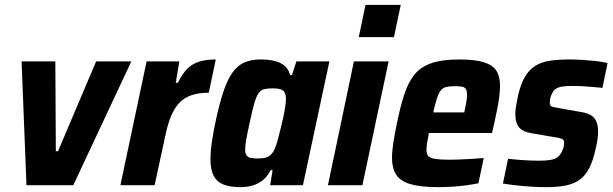

<svg xmlns="http://www.w3.org/2000/svg" viewBox="-20 -763 2525 791"><path d="M89 0 69 -510H208L210 -140H219L376 -510H521L282 0Z M476 0 584 -510H719L704 -422H713Q732 -461 753.5 -481.5Q775 -502 803.5 -510Q832 -518 869 -518L840 -381Q799 -381 769.5 -371Q740 -361 719.5 -340Q699 -319 684.5 -284Q670 -249 660 -199L617 0Z M972 8Q929 8 901.5 -2.5Q874 -13 860.5 -38.5Q847 -64 847 -109Q847 -136 852 -172.5Q857 -209 867 -257Q883 -333 899.5 -383Q916 -433 937 -463Q958 -493 986.5 -505.5Q1015 -518 1054 -518Q1086 -518 1111 -512Q1136 -506 1152.5 -492Q1169 -478 1175 -454H1183L1201 -510H1337L1228 0H1093L1103 -62H1095Q1080 -33 1059.5 -18Q1039 -3 1016.5 2.5Q994 8 972 8ZM1044 -110Q1063 -110 1075.5 -114Q1088 -118 1097.5 -127.5Q1107 -137 1113 -153Q1118 -164 1123.5 -184Q1129 -204 1135 -228.5Q1141 -253 1146.5 -277.5Q1152 -302 1155 -323Q1158 -344 1158 -355Q1158 -381 1146 -390Q1134 -399 1104 -399Q1082 -399 1068 -395.5Q1054 -392 1044.5 -378Q1035 -364 1027 -335Q1019 -306 1008 -255Q999 -214 994.5 -188.5Q990 -163 990 -147Q990 -131 995.5 -123Q1001 -115 1013 -112.5Q1025 -110 1044 -110Z M1458 -610 1486 -743H1631L1603 -610ZM1331 0 1438 -510H1581L1473 0Z M1785 8Q1712 8 1670.5 -4.5Q1629 -17 1612 -43.5Q1595 -70 1595 -112Q1595 -140 1600.5 -175.5Q1606 -211 1615 -254Q1629 -323 1645 -372.5Q1661 -422 1686.5 -454.5Q1712 -487 1756.5 -502.5Q1801 -518 1871 -518Q1937 -518 1973.5 -506.5Q2010 -495 2025 -471.5Q2040 -448 2040 -410Q2040 -391 2037 -366Q2034 -341 2028.5 -313.5Q2023 -286 2016 -254L2007 -215H1747Q1743 -194 1740 -176.5Q1737 -159 1737 -147Q1737 -128 1745 -119.5Q1753 -111 1774.5 -108Q1796 -105 1835 -105Q1852 -105 1875 -106Q1898 -107 1923.5 -108.5Q1949 -110 1973 -112L1951 -8Q1932 -4 1904 0Q1876 4 1845 6Q1814 8 1785 8ZM1765 -300H1893L1895 -312Q1900 -334 1902 -348.5Q1904 -363 1904 -373Q1904 -389 1899 -396.5Q1894 -404 1883 -406Q1872 -408 1854 -408Q1832 -408 1818 -404.5Q1804 -401 1795.5 -390Q1787 -379 1780 -357.5Q1773 -336 1765 -300Z M2231 8Q2202 8 2169 6Q2136 4 2105.5 0.5Q2075 -3 2052 -7L2073 -109Q2089 -107 2106 -105.5Q2123 -104 2139.5 -103Q2156 -102 2172 -101.5Q2188 -101 2202 -101Q2231 -101 2249.5 -104.5Q2268 -108 2278.5 -116.5Q2289 -125 2295 -139Q2299 -147 2301.5 -156Q2304 -165 2304 -175Q2304 -187 2295 -191Q2286 -195 2264 -198L2165 -215Q2132 -221 2117.5 -239.5Q2103 -258 2103 -293Q2103 -309 2106.5 -329Q2110 -349 2114 -368Q2125 -417 2143 -447Q2161 -477 2186.5 -492.5Q2212 -508 2247 -513Q2282 -518 2325 -518Q2353 -518 2382.5 -516Q2412 -514 2439 -511Q2466 -508 2483 -503L2462 -401Q2441 -403 2419 -405Q2397 -407 2377 -408Q2357 -409 2342 -409Q2318 -409 2300.5 -407Q2283 -405 2271.5 -398Q2260 -391 2254 -377Q2250 -370 2247.5 -360.5Q2245 -351 2245 -339Q2245 -328 2252.5 -324.5Q2260 -321 2281 -318L2371 -302Q2392 -299 2408.5 -291.5Q2425 -284 2434.5 -267.5Q2444 -251 2444 -219Q2444 -207 2441.5 -188.5Q2439 -170 2434 -150Q2423 -99 2406 -67.5Q2389 -36 2364.5 -20Q2340 -4 2307 2Q2274 8 2231 8Z"/></svg>

Font: Saira SemiCondensed
Style: Bold Italic
Weight: 700
Width: 4
Italic angle: -12°
Designer: Hector Gatti with collaboration of the Omnibus-Type team
Foundry: Omnibus-Type
Version: Version 1.101